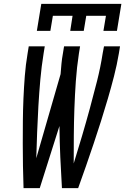

<svg xmlns="http://www.w3.org/2000/svg" viewBox="-20 -975 649 995"><path d="M171 -815 194 -955H609L586 -815H516L529 -893H427L414 -815H344L356 -893H254L241 -815ZM102 0Q100 -58 99 -115.5Q98 -173 98 -231Q98 -289 98.5 -347.5Q99 -406 101.5 -464Q104 -522 108.5 -580.5Q113 -639 123 -698L129 -735H212L206 -698Q195 -630 189 -562Q183 -494 179 -426Q175 -358 172.5 -290.5Q170 -223 168 -155L294 -591Q296 -618 298.5 -644.5Q301 -671 306 -698L312 -735H395L389 -698Q378 -626 373 -554.5Q368 -483 365.5 -412Q363 -341 362.5 -270Q362 -199 362 -128Q384 -199 405 -270Q426 -341 445.5 -412.5Q465 -484 483 -555.5Q501 -627 512 -698L519 -735H602L596 -698Q586 -639 571 -580.5Q556 -522 539 -464Q522 -406 503.5 -347.5Q485 -289 465.5 -231Q446 -173 426 -115.5Q406 -58 385 0H301Q296 -80 292.5 -160.5Q289 -241 288 -322L186 0Z"/></svg>

Font: Iosevka SS04 Extended Oblique
Style: Regular
Weight: 400
Width: 7
Italic angle: -9°
Monospace: yes
Designer: Belleve Invis
Foundry: Belleve Invis
Version: Version 19.0.0; ttfautohint (v1.8.4)